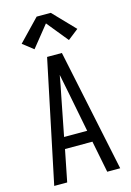

<svg xmlns="http://www.w3.org/2000/svg" viewBox="-143 -1046 761 1116"><g transform="rotate(-15 237.5 -488.5)"><path d="M39 0 193 -735H282L436 0H358L320 -191H155L117 0ZM307 -260 262 -490Q256 -521 249.5 -552.5Q243 -584 237 -615Q232 -584 225.5 -552.5Q219 -521 213 -490L168 -260ZM134 -797 70 -847 195 -977H280L405 -847L341 -797L237 -925Z"/></g></svg>

Font: Iosevka QP
Style: Regular
Weight: 400
Designer: Belleve Invis
Foundry: Belleve Invis
Version: Version 20.0.0; ttfautohint (v1.8.4)